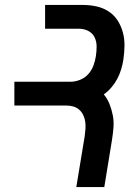

<svg xmlns="http://www.w3.org/2000/svg" viewBox="-20 -755 540 775"><path d="M288 0 322 -206Q324 -221 325 -235.5Q326 -250 324 -264Q322 -278 316 -290.5Q310 -303 300 -312Q290 -321 276.5 -325Q263 -329 248 -329H38V-425H264Q283 -425 302.5 -432.5Q322 -440 336 -455.5Q350 -471 357 -490Q364 -509 367 -528Q370 -548 370 -567.5Q370 -587 362 -604Q354 -621 336.5 -630Q319 -639 299 -639H162V-735H315Q343 -735 370 -729Q397 -723 419 -708.5Q441 -694 455 -672Q469 -650 476 -624Q483 -598 482.5 -570Q482 -542 478 -514Q475 -495 469 -475Q463 -455 453.5 -437Q444 -419 430 -402.5Q416 -386 399 -374Q414 -356 422.5 -334Q431 -312 435.5 -288.5Q440 -265 438 -240Q436 -215 432 -190L401 0Z"/></svg>

Font: Iosevka
Style: Bold Italic
Weight: 700
Italic angle: -9°
Monospace: yes
Designer: Belleve Invis
Foundry: Belleve Invis
Version: Version 32.5.0; ttfautohint (v1.8.4)